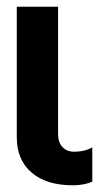

<svg xmlns="http://www.w3.org/2000/svg" viewBox="-20 -540 325 572"><path d="M30 -520H153V-141Q153 -116 166 -102Q179 -88 201 -88Q232 -88 255 -101V1Q231 12 197 12Q118 12 74 -26Q30 -64 30 -131Z"/></svg>

Font: Non Bureau Medium
Style: Regular
Weight: 500
Designer: Jona Saucedo
Foundry: Non Foundry
Version: Version 1.000; ttfautohint (v1.8.4)